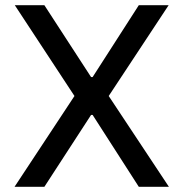

<svg xmlns="http://www.w3.org/2000/svg" viewBox="-20 -720 704 740"><path d="M267 -350 37 -700H151L331 -423H337L515 -700H630L399 -350L631 0H515L337 -277H331L151 0H36Z"/></svg>

Font: Be Vietnam Medium
Style: Regular
Weight: 500
Designer: Gabriel Lam
Foundry: TypeRant
Version: Version 4.000